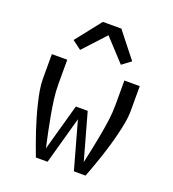

<svg xmlns="http://www.w3.org/2000/svg" viewBox="-138 -867 876 973"><g transform="rotate(20 300.0 -381.0)"><path d="M166 0Q154 -32 142.5 -63.5Q131 -95 120.5 -127Q110 -159 100.5 -191.5Q91 -224 83 -257Q75 -290 69 -323Q63 -356 63 -390V-520H146V-390Q146 -348 151.5 -307Q157 -266 164.5 -224.5Q172 -183 180.5 -142.5Q189 -102 198 -61L268 -312H332L402 -61Q411 -102 419.5 -142.5Q428 -183 435.5 -224.5Q443 -266 448.5 -307Q454 -348 454 -390V-520H537V-390Q537 -356 531 -323Q525 -290 517 -257Q509 -224 499.5 -191.5Q490 -159 479.5 -127Q469 -95 457.5 -63.5Q446 -32 434 0H371L300 -255L229 0ZM190 -589 142 -625 250 -762H350L386 -716L458 -625L410 -589L300 -708Z"/></g></svg>

Font: Nova
Style: Regular
Weight: 400
Monospace: yes
Designer: Belleve Invis
Foundry: Belleve Invis
Version: Version 24.1.4; ttfautohint (v1.8.4)